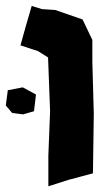

<svg xmlns="http://www.w3.org/2000/svg" viewBox="-48 -614 376 652"><path d="M29.3 -317.4 -21.5 -307.6 -28.3 -255.9 -6.8 -230.5 30.3 -225.6 67.4 -236.3 74.2 -293ZM59.6 -593.8 40 -526.4 21.5 -460 81.1 -440.4 115.2 -418.9 122.1 -236.3 116.2 -85.9V18.6L183.6 -2.9L267.6 -25.4L270.5 -227.5L265.6 -403.3V-478.5L232.4 -547.9L139.6 -580.1L94.7 -583Z"/></svg>

Font: MaokenAssortedSans-TC
Style: Regular
Weight: 500
Version: Version 0.83